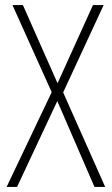

<svg xmlns="http://www.w3.org/2000/svg" viewBox="-20 -734 439 754"><path d="M393 0H351L205 -337L47 0H6L183 -372L29 -714H70L206 -407L345 -714H387L228 -371Z"/></svg>

Font: Noto Sans Gujarati UI Condensed ExtraLight
Style: Regular
Weight: 200
Width: 3
Designer: Jelle Bosma - Monotype Design Team, Universal Thirst
Foundry: Monotype Imaging Inc.
Version: Version 2.106; ttfautohint (v1.8.4.7-5d5b)